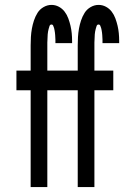

<svg xmlns="http://www.w3.org/2000/svg" viewBox="-20 -763 540 783"><path d="M105 0V-395H47V-475H105V-578Q105 -595 106 -612Q107 -629 110 -646Q113 -663 118.5 -679.5Q124 -696 133 -710.5Q142 -725 157.5 -734Q173 -743 190 -743Q206 -743 220 -735.5Q234 -728 243.5 -715.5Q253 -703 258.5 -688Q264 -673 267.5 -658Q271 -643 272.5 -627.5Q274 -612 274 -596V-587H206V-591Q206 -596 206 -601Q206 -606 205.5 -610.5Q205 -615 205 -620Q205 -625 204 -630Q203 -635 202.5 -639.5Q202 -644 200.5 -648.5Q199 -653 197 -658Q195 -663 190 -663Q184 -663 182 -657Q180 -651 178.5 -645.5Q177 -640 176 -634.5Q175 -629 174.5 -623Q174 -617 174 -611.5Q174 -606 173.5 -600.5Q173 -595 173 -589.5Q173 -584 173 -578V-475H250V-395H173V0ZM297 0V-395H239V-475H297V-578Q297 -595 298 -612Q299 -629 302 -646Q305 -663 310.5 -679.5Q316 -696 325 -710.5Q334 -725 349.5 -734Q365 -743 382 -743Q398 -743 412 -735.5Q426 -728 435.5 -715.5Q445 -703 450.5 -688Q456 -673 459.5 -658Q463 -643 464.5 -627.5Q466 -612 466 -596V-587H398V-591Q398 -596 398 -601Q398 -606 397.5 -610.5Q397 -615 397 -620Q397 -625 396 -630Q395 -635 394.5 -639.5Q394 -644 392.5 -648.5Q391 -653 389 -658Q387 -663 382 -663Q376 -663 374 -657Q372 -651 370.5 -645.5Q369 -640 368 -634.5Q367 -629 366.5 -623Q366 -617 366 -611.5Q366 -606 365.5 -600.5Q365 -595 365 -589.5Q365 -584 365 -578V-475H442V-395H365V0Z"/></svg>

Font: Iosevka Term Medium
Style: Regular
Weight: 500
Monospace: yes
Designer: Belleve Invis
Foundry: Belleve Invis
Version: Version 26.3.1